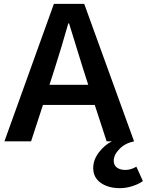

<svg xmlns="http://www.w3.org/2000/svg" viewBox="-20 -737 765 1001"><path d="M466 139Q466 96 495.5 57.5Q525 19 563 0H536L474 -190H204L142 0H3L261 -717H419L679 0Q633 9 603 39.5Q573 70 573 101Q573 125 590 137Q607 149 634 149Q662 149 691 132L725 207Q703 223 670 233.5Q637 244 605 244Q545 244 505.5 216.5Q466 189 466 139ZM440 -295 413 -379 340 -615H336Q298 -481 265 -379L238 -295Z"/></svg>

Font: Nebula Sans Semibold
Style: Regular
Weight: 600
Designer: Paul D. Hunt for Adobe (as Source Sans)
Foundry: Nebula Entertainment & Broadcasting LLC
Version: Version 1.010